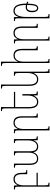

<svg xmlns="http://www.w3.org/2000/svg" viewBox="1442 -2242 1042 3966"><g transform="rotate(-90 1963.0 -259.0)"><path d="M118 146Q118 183 121.5 198.5Q125 214 137 218Q149 222 173 222V242H90V-397Q90 -432 86.5 -448Q83 -464 70.5 -468Q58 -472 32 -472V-492H114L117 -414H119Q138 -453 166.5 -477Q195 -501 243 -501Q313 -501 344.5 -457Q376 -413 376 -322V-297Q376 -270 379.5 -257.5Q383 -245 395 -241.5Q407 -238 432 -238V-218H348V-323Q348 -395 324.5 -435.5Q301 -476 243 -476Q185 -476 151.5 -428Q118 -380 118 -289V-25H377V0H118Z M991 -492H1074V-98Q1074 -62 1077.5 -45.5Q1081 -29 1093 -24.5Q1105 -20 1130 -20V0H1050L1047 -85H1045Q1011 9 917 9Q866 9 838.5 -17Q811 -43 801 -89H799Q783 -42 749.5 -16.5Q716 9 667 9Q539 9 539 -170V-400Q539 -434 536 -449.5Q533 -465 521 -468.5Q509 -472 483 -472V-492H567V-169Q567 -95 590 -55.5Q613 -16 668 -16Q714 -16 741.5 -39Q769 -62 781 -100.5Q793 -139 793 -185V-397Q793 -432 789.5 -447.5Q786 -463 774.5 -467.5Q763 -472 737 -472V-492H821V-169Q821 -90 844 -53Q867 -16 921 -16Q965 -16 992.5 -42Q1020 -68 1033 -109.5Q1046 -151 1046 -200V-395Q1046 -431 1043 -447Q1040 -463 1028.5 -467.5Q1017 -472 991 -472Z M1601 -20V0H1517V-323Q1517 -392 1493 -434Q1469 -476 1411 -476Q1349 -476 1315 -428Q1281 -380 1281 -289V146Q1281 183 1284.5 198.5Q1288 214 1300 218Q1312 222 1336 222V242H1253V-397Q1253 -432 1249.5 -448Q1246 -464 1233.5 -468Q1221 -472 1195 -472V-492H1277L1280 -412H1282Q1303 -455 1332.5 -478Q1362 -501 1410 -501Q1481 -501 1513 -457Q1545 -413 1545 -320V-95Q1545 -60 1548.5 -44.5Q1552 -29 1564 -24.5Q1576 -20 1601 -20Z M2001 -318V-99Q2001 -62 2004.5 -45.5Q2008 -29 2020 -24.5Q2032 -20 2056 -20V0H1977L1974 -81H1970Q1951 -41 1921.5 -15.5Q1892 10 1841 10Q1777 10 1742 -35.5Q1707 -81 1707 -184V-667Q1707 -701 1703.5 -716.5Q1700 -732 1688 -736Q1676 -740 1652 -740V-760H1735V-492H2050V-467H1735V-182Q1735 -102 1760 -58.5Q1785 -15 1843 -15Q1887 -15 1915.5 -41.5Q1944 -68 1958.5 -110.5Q1973 -153 1973 -203V-318Z M2438 242V-6Q2438 -24 2438.5 -44Q2439 -64 2440 -81H2436Q2416 -41 2386.5 -15.5Q2357 10 2306 10Q2242 10 2207 -35.5Q2172 -81 2172 -184V-667Q2172 -701 2168.5 -716.5Q2165 -732 2153 -736Q2141 -740 2117 -740V-760H2200V-182Q2200 -102 2225 -58.5Q2250 -15 2308 -15Q2352 -15 2380.5 -41.5Q2409 -68 2423.5 -110.5Q2438 -153 2438 -203V-387Q2438 -427 2433.5 -445Q2429 -463 2417 -467.5Q2405 -472 2382 -472V-492H2466V143Q2466 180 2469.5 196.5Q2473 213 2485 217.5Q2497 222 2521 222V242Z M2992 -20V0H2908V-323Q2908 -392 2884 -434Q2860 -476 2802 -476Q2740 -476 2706 -428.5Q2672 -381 2672 -291V146Q2672 183 2675.5 198.5Q2679 214 2691 218Q2703 222 2727 222V242H2644V-665Q2644 -700 2640.5 -716Q2637 -732 2624.5 -736Q2612 -740 2586 -740V-760H2672V-496Q2672 -475 2670.5 -454.5Q2669 -434 2669 -413H2673Q2694 -456 2723.5 -478.5Q2753 -501 2801 -501Q2872 -501 2904 -457Q2936 -413 2936 -320V-95Q2936 -60 2939.5 -44.5Q2943 -29 2955 -24.5Q2967 -20 2992 -20Z M3455 -20V0H3371V-323Q3371 -392 3347 -434Q3323 -476 3265 -476Q3203 -476 3169 -428Q3135 -380 3135 -289V146Q3135 183 3138.5 198.5Q3142 214 3154 218Q3166 222 3190 222V242H3107V-397Q3107 -432 3103.5 -448Q3100 -464 3087.5 -468Q3075 -472 3049 -472V-492H3131L3134 -412H3136Q3157 -455 3186.5 -478Q3216 -501 3264 -501Q3335 -501 3367 -457Q3399 -413 3399 -320V-95Q3399 -60 3402.5 -44.5Q3406 -29 3418 -24.5Q3430 -20 3455 -20Z M3568 242V-395Q3568 -431 3565 -447.5Q3562 -464 3550 -468Q3538 -472 3511 -472V-492H3592L3595 -397H3598Q3628 -502 3723 -502Q3871 -502 3871 -243V-236Q3893 -228 3914 -215L3903 -194Q3889 -204 3871 -211Q3869 -125 3858.5 -77Q3848 -29 3828 -9.5Q3808 10 3779 10Q3739 10 3716.5 -22Q3694 -54 3694 -120Q3694 -185 3721.5 -217Q3749 -249 3795 -249Q3821 -249 3843 -244Q3843 -359 3814.5 -418Q3786 -477 3721 -477Q3659 -477 3627.5 -413.5Q3596 -350 3596 -243V144Q3596 181 3599.5 197.5Q3603 214 3615.5 218Q3628 222 3656 222V242ZM3722 -120Q3722 -62 3737 -38.5Q3752 -15 3780 -15Q3800 -15 3814 -33Q3828 -51 3835 -95.5Q3842 -140 3843 -219Q3821 -224 3798 -224Q3756 -224 3739 -194Q3722 -164 3722 -120Z"/></g></svg>

Font: Noto Serif Armenian Condensed Thin
Style: Regular
Weight: 100
Width: 3
Designer: Monotype Design Team
Foundry: Monotype Imaging Inc.
Version: Version 2.008; ttfautohint (v1.8.4.7-5d5b)